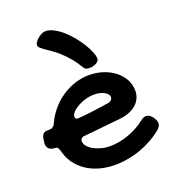

<svg xmlns="http://www.w3.org/2000/svg" viewBox="-125 -727 775 863"><g transform="rotate(-20 263.0 -296.0)"><path d="M456.1 -106.9Q470.2 -119.1 483.9 -119.1Q491.7 -119.1 498 -115.2Q504.4 -111.3 512.2 -103Q519.5 -91.8 522.7 -84.7Q525.9 -77.6 525.9 -70.8Q525.9 -56.2 511.2 -43Q487.8 -23.4 460.4 -8.1Q433.1 7.3 403.3 18.1Q373.5 28.8 341.8 34.4Q310.1 40 278.8 40Q239.3 40 204.6 30Q169.9 20 142.8 1.5Q115.7 -17.1 97.2 -43.2Q78.6 -69.3 70.8 -102.1Q66.4 -115.7 62.7 -119.9Q59.1 -124 50.8 -124Q32.7 -124 22.9 -132.8Q13.2 -141.6 13.2 -158.2Q13.2 -165 14.2 -167L15.1 -176.8Q17.6 -194.3 24.7 -202.1Q31.7 -210 46.9 -210H54.2Q74.7 -210 83 -229Q98.1 -262.7 121.6 -290.5Q145 -318.4 174.3 -338.1Q203.6 -357.9 237.1 -368.9Q270.5 -379.9 305.2 -379.9Q341.3 -379.9 372.8 -369.4Q404.3 -358.9 427.7 -340.3Q451.2 -321.8 464.6 -296.9Q478 -272 478 -243.2Q478 -223.1 470.2 -206.5Q462.4 -189.9 447.8 -177.5Q433.1 -165 412.4 -157.2Q391.6 -149.4 365.2 -147L195.8 -129.9Q186 -129.9 179.9 -125Q173.8 -120.1 173.8 -111.8Q173.8 -99.1 183.3 -87.4Q192.9 -75.7 208.7 -66.7Q224.6 -57.6 245.4 -52.2Q266.1 -46.9 288.1 -46.9Q309.1 -46.9 331.3 -51Q353.5 -55.2 375.2 -63Q397 -70.8 417.5 -81.8Q438 -92.8 456.1 -106.9ZM347.2 -232.9Q354.5 -234.4 359.9 -240Q365.2 -245.6 365.2 -253.9Q365.2 -261.2 359.9 -267.6Q354.5 -273.9 345.2 -279.1Q335.9 -284.2 323.7 -287.1Q311.5 -290 297.9 -290Q277.8 -290 256.8 -284.2Q235.8 -278.3 218.8 -268.8Q201.7 -259.3 190.9 -247.8Q180.2 -236.3 180.2 -225.1Q180.2 -213.9 193.8 -213.9Q202.1 -213.9 220.7 -215.8Q239.3 -217.8 261.7 -220.5Q284.2 -223.1 307.1 -226.6Q330.1 -230 347.2 -232.9ZM132.3 -586.4Q132.3 -592.3 137.9 -600.3Q143.6 -608.4 152.1 -615.5Q160.6 -622.6 170.4 -627.4Q180.2 -632.3 189 -632.3Q207.5 -632.3 228.3 -621.6Q249 -610.8 268.8 -593.5Q288.6 -576.2 306.4 -554.4Q324.2 -532.7 337.6 -511Q351.1 -489.3 359.1 -469.5Q367.2 -449.7 367.2 -436.5Q367.2 -430.7 363 -425.5Q358.9 -420.4 352.3 -416.7Q345.7 -413.1 337.6 -410.9Q329.6 -408.7 321.3 -408.7Q312 -408.7 304.9 -411.1Q297.9 -413.6 293.9 -420.4Q275.9 -450.7 257.1 -472.9Q238.3 -495.1 220.2 -511Q202.1 -526.9 186.3 -537.8Q170.4 -548.8 158.4 -557.1Q146.5 -565.4 139.4 -572.3Q132.3 -579.1 132.3 -586.4Z"/></g></svg>

Font: Gochi Hand
Style: Regular
Weight: 400
Designer: Juan Pablo del Peral
Foundry: Juan Pablo del Peral
Version: Version 1.001